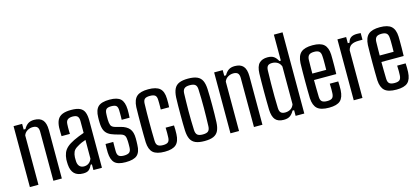

<svg xmlns="http://www.w3.org/2000/svg" viewBox="-63 -1309 3981 1827"><g transform="rotate(-15 1927.0 -396.0)"><path d="M55 0V-600H139.5V-544H157Q174.5 -575.5 198 -591.5Q221.5 -607.5 259 -607.5Q315 -607.5 342.2 -577Q369.5 -546.5 370 -478.5V0H286.5L286 -485Q285.5 -516.5 271.8 -530.2Q258 -544 228 -544Q199.5 -544 174.5 -529Q149.5 -514 139.5 -486.5V0Z M580 6.5Q524 6.5 493.8 -22.8Q463.5 -52 459 -113Q458.5 -125.5 458 -137.8Q457.5 -150 458 -162.5Q460.5 -198.5 471.8 -227Q483 -255.5 508.8 -278.8Q534.5 -302 579 -323.5Q602.5 -334.5 629.2 -345.5Q656 -356.5 682.5 -365.5V-481.5Q682.5 -514 668.8 -528.5Q655 -543 620 -543Q590.5 -543 573 -530.5Q555.5 -518 554 -486.5Q553 -472.5 552.8 -453.5Q552.5 -434.5 553 -416.8Q553.5 -399 554 -390H471.5Q471 -410 470.5 -432.8Q470 -455.5 470.5 -476Q473 -521.5 488.2 -550.5Q503.5 -579.5 536.2 -593.5Q569 -607.5 623.5 -607.5Q678.5 -607.5 709.2 -593Q740 -578.5 752.5 -546.8Q765 -515 765 -464.5V0H681V-56H669Q656 -26.5 637.8 -10Q619.5 6.5 580 6.5ZM604.5 -56.5Q632 -56.5 651.5 -70.8Q671 -85 681.5 -112L682 -296.5Q662.5 -290.5 641.8 -281.5Q621 -272.5 596 -257Q563.5 -238.5 553.5 -215.2Q543.5 -192 542 -162.5Q542 -149 542.2 -139Q542.5 -129 543 -118.5Q545.5 -89.5 561.5 -73Q577.5 -56.5 604.5 -56.5Z M997.5 7.5Q920.5 7.5 889.5 -23.8Q858.5 -55 855.5 -126Q855 -148 855.2 -168.5Q855.5 -189 856.5 -209.5H932.5Q931.5 -179.5 931.8 -156.8Q932 -134 932 -117.5Q932.5 -84 947.8 -70.8Q963 -57.5 997.5 -57.5Q1035 -57.5 1051.2 -70.8Q1067.5 -84 1068.5 -118Q1069 -132.5 1069 -142.2Q1069 -152 1069 -161.2Q1069 -170.5 1068.5 -182.5Q1067.5 -216.5 1058.5 -233Q1049.5 -249.5 1022.5 -258L966 -274Q926 -285.5 902 -303Q878 -320.5 866.8 -348.5Q855.5 -376.5 854.5 -420.5Q854 -437.5 854 -448.8Q854 -460 854.5 -473Q856 -545 888.8 -576.2Q921.5 -607.5 1002 -607.5Q1078 -607.5 1110 -577Q1142 -546.5 1144.5 -474.5Q1144.5 -463.5 1144.5 -436.5Q1144.5 -409.5 1142.5 -392H1064.5Q1065.5 -408 1065.5 -425.2Q1065.5 -442.5 1065.5 -458Q1065.5 -473.5 1065 -484.5Q1064.5 -517 1051 -529.8Q1037.5 -542.5 1002 -542.5Q967 -542.5 953 -529.8Q939 -517 938 -484Q937.5 -475 937 -460.8Q936.5 -446.5 937 -428.5Q937.5 -394 945.5 -373.2Q953.5 -352.5 984.5 -343.5L1037 -329.5Q1094 -315 1121.2 -282.5Q1148.5 -250 1148.5 -185.5Q1148.5 -168.5 1148.2 -155Q1148 -141.5 1147 -124Q1145.5 -53.5 1112.2 -23Q1079 7.5 997.5 7.5Z M1449 -390.5Q1449.5 -406 1449.8 -422.5Q1450 -439 1449.8 -455.2Q1449.5 -471.5 1449 -484.5Q1448.5 -517 1433.5 -529.8Q1418.5 -542.5 1382.5 -542.5Q1346 -542.5 1331 -529.5Q1316 -516.5 1315 -484Q1313.5 -437.5 1313 -392.2Q1312.5 -347 1312.5 -302Q1312.5 -257 1313 -211.2Q1313.5 -165.5 1315 -117.5Q1316 -84 1332 -70.8Q1348 -57.5 1383.5 -57.5Q1419 -57.5 1433.8 -71Q1448.5 -84.5 1449 -118Q1450 -138.5 1450 -160.2Q1450 -182 1449 -211.5H1531.5Q1533 -194 1533.2 -168.5Q1533.5 -143 1532.5 -126Q1530 -55 1495.5 -23.8Q1461 7.5 1383.5 7.5Q1303 7.5 1268.2 -23.8Q1233.5 -55 1230 -126Q1229 -161 1228.5 -205.2Q1228 -249.5 1228 -297.2Q1228 -345 1228.5 -390.2Q1229 -435.5 1230 -473Q1234 -545.5 1269.2 -576.5Q1304.5 -607.5 1382.5 -607.5Q1461 -607.5 1496 -577Q1531 -546.5 1532.5 -476Q1533.5 -456 1533.2 -432.5Q1533 -409 1531.5 -390.5Z M1775 7.5Q1720 7.5 1686.8 -7Q1653.5 -21.5 1638 -53.2Q1622.5 -85 1620 -136.5Q1618.5 -167 1618 -208Q1617.5 -249 1617.5 -294Q1617.5 -339 1618 -383Q1618.5 -427 1620 -463Q1623 -515.5 1638.5 -547.2Q1654 -579 1687 -593.2Q1720 -607.5 1775 -607.5Q1831 -607.5 1864 -592.8Q1897 -578 1912 -546.5Q1927 -515 1929.5 -463Q1931 -430 1931.8 -388.8Q1932.5 -347.5 1932.5 -303.2Q1932.5 -259 1931.8 -216.2Q1931 -173.5 1929.5 -136.5Q1927 -85 1911.8 -53.2Q1896.5 -21.5 1863.5 -7Q1830.5 7.5 1775 7.5ZM1775 -57.5Q1814 -57.5 1829.2 -72.2Q1844.5 -87 1845.5 -119Q1847 -164.5 1848 -209.2Q1849 -254 1849.2 -298.8Q1849.5 -343.5 1848.5 -389Q1847.5 -434.5 1845.5 -482Q1844.5 -514.5 1828.8 -528.5Q1813 -542.5 1775 -542.5Q1737 -542.5 1720.8 -527.8Q1704.5 -513 1703.5 -480.5Q1702.5 -440 1701.5 -396.2Q1700.5 -352.5 1700.2 -306.2Q1700 -260 1701 -213Q1702 -166 1704 -120Q1705.5 -86.5 1721.2 -72Q1737 -57.5 1775 -57.5Z M2031 0V-600H2115.5V-544H2133Q2150.5 -575.5 2174 -591.5Q2197.5 -607.5 2235 -607.5Q2291 -607.5 2318.2 -577Q2345.5 -546.5 2346 -478.5V0H2262.5L2262 -485Q2261.5 -516.5 2247.8 -530.2Q2234 -544 2204 -544Q2175.5 -544 2150.5 -529Q2125.5 -514 2115.5 -486.5V0Z M2555.5 7.5Q2500 7.5 2473.5 -22.8Q2447 -53 2444 -121.5Q2443 -161.5 2442.5 -208Q2442 -254.5 2442 -302.2Q2442 -350 2442.5 -395.5Q2443 -441 2444 -478.5Q2446.5 -549 2475.5 -578.2Q2504.5 -607.5 2557.5 -607.5Q2597 -607.5 2619.5 -591.8Q2642 -576 2658.5 -544H2673V-800H2758.5V0H2673V-56H2657.5Q2640.5 -24.5 2617.8 -8.5Q2595 7.5 2555.5 7.5ZM2586 -56.5Q2615.5 -56.5 2638.8 -70.2Q2662 -84 2673 -114V-486.5Q2662 -516.5 2638.8 -530.2Q2615.5 -544 2586.5 -544Q2556.5 -544 2543.5 -530.5Q2530.5 -517 2529.5 -486.5Q2527.5 -425 2526.8 -359Q2526 -293 2526.5 -230.8Q2527 -168.5 2529 -117.5Q2530 -83.5 2543.8 -70Q2557.5 -56.5 2586 -56.5Z M3002 7.5Q2921 7.5 2886.2 -24Q2851.5 -55.5 2847.5 -126Q2846.5 -161.5 2846 -205.8Q2845.5 -250 2845.5 -297.2Q2845.5 -344.5 2846 -390Q2846.5 -435.5 2847.5 -472.5Q2851.5 -545.5 2887.5 -576.5Q2923.5 -607.5 3001 -607.5Q3079 -607.5 3113.2 -576.2Q3147.5 -545 3150.5 -476Q3151 -464.5 3151.2 -432.8Q3151.5 -401 3151.2 -360.8Q3151 -320.5 3149.5 -284H2930Q2930 -243.5 2930.8 -202Q2931.5 -160.5 2932.5 -117.5Q2933.5 -84 2949.5 -71Q2965.5 -58 3000.5 -58Q3035.5 -58 3050.2 -71Q3065 -84 3066.5 -117.5Q3067.5 -132.5 3067.5 -158Q3067.5 -183.5 3066 -211.5H3149.5Q3150.5 -195 3151 -168.8Q3151.5 -142.5 3150.5 -126Q3147 -54.5 3113.5 -23.5Q3080 7.5 3002 7.5ZM2930.5 -347.5H3067.5Q3068 -375 3068.2 -403Q3068.5 -431 3068 -452.8Q3067.5 -474.5 3066.5 -483.5Q3065 -516.5 3049.2 -529.8Q3033.5 -543 3001 -543Q2963.5 -543 2948.5 -528.2Q2933.5 -513.5 2932.5 -483.5Q2932 -450 2931.2 -415.8Q2930.5 -381.5 2930.5 -347.5Z M3245.5 0V-600H3331.5V-539.5H3348.5Q3357.5 -574.5 3379.2 -588.5Q3401 -602.5 3437.5 -602.5Q3447 -602.5 3456.5 -601.8Q3466 -601 3475 -600.5V-535H3438Q3392 -535 3366.2 -520.2Q3340.5 -505.5 3331.5 -469V0Z M3666 7.5Q3585 7.5 3550.2 -24Q3515.5 -55.5 3511.5 -126Q3510.5 -161.5 3510 -205.8Q3509.5 -250 3509.5 -297.2Q3509.5 -344.5 3510 -390Q3510.5 -435.5 3511.5 -472.5Q3515.5 -545.5 3551.5 -576.5Q3587.5 -607.5 3665 -607.5Q3743 -607.5 3777.2 -576.2Q3811.5 -545 3814.5 -476Q3815 -464.5 3815.2 -432.8Q3815.5 -401 3815.2 -360.8Q3815 -320.5 3813.5 -284H3594Q3594 -243.5 3594.8 -202Q3595.5 -160.5 3596.5 -117.5Q3597.5 -84 3613.5 -71Q3629.5 -58 3664.5 -58Q3699.5 -58 3714.2 -71Q3729 -84 3730.5 -117.5Q3731.5 -132.5 3731.5 -158Q3731.5 -183.5 3730 -211.5H3813.5Q3814.5 -195 3815 -168.8Q3815.5 -142.5 3814.5 -126Q3811 -54.5 3777.5 -23.5Q3744 7.5 3666 7.5ZM3594.5 -347.5H3731.5Q3732 -375 3732.2 -403Q3732.5 -431 3732 -452.8Q3731.5 -474.5 3730.5 -483.5Q3729 -516.5 3713.2 -529.8Q3697.5 -543 3665 -543Q3627.5 -543 3612.5 -528.2Q3597.5 -513.5 3596.5 -483.5Q3596 -450 3595.2 -415.8Q3594.5 -381.5 3594.5 -347.5Z"/></g></svg>

Font: Big Shoulders
Style: Regular
Weight: 400
Designer: Patric King
Foundry: XO Type Co
Version: Version 2.002